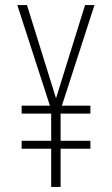

<svg xmlns="http://www.w3.org/2000/svg" viewBox="-20 -734 441 754"><path d="M200 -348 86 -714H48L176 -319H65V-288H181V-181H65V-150H181V0H218V-150H335V-181H218V-288H335V-319H223L351 -714H314Z"/></svg>

Font: Noto Sans Thai ExtCond ExtLt
Style: Regular
Weight: 200
Width: 2
Designer: Monotype Design Team
Foundry: Monotype Imaging Inc.
Version: Version 2.002